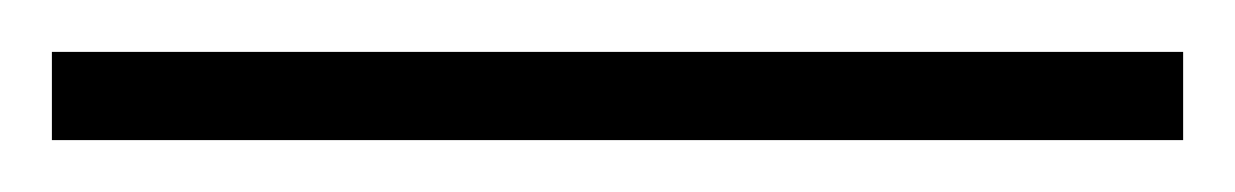

<svg xmlns="http://www.w3.org/2000/svg" viewBox="-24 -814 476 74"><path d="M432 -760V-794H-4V-760Z"/></svg>

Font: Noto Sans Thai Looped Condensed ExtraLight
Style: Regular
Weight: 200
Width: 3
Designer: Sasikarn Vongin, Ben Mitchell
Foundry: The Fontpad Ltd
Version: Version 1.001